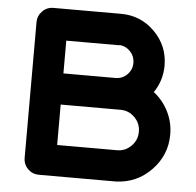

<svg xmlns="http://www.w3.org/2000/svg" viewBox="-52 -770 840 823"><g transform="rotate(5 368.5 -359.0)"><path d="M605 -396Q645 -365 668 -319Q691 -273 691 -221Q691 -132 628.5 -67.5Q566 -3 476 0Q473 0 470 0H145Q117 0 97.5 -19.5Q78 -39 78 -67V-651Q78 -678 97.5 -698Q117 -718 145 -718H426Q431 -718 436 -718Q521 -718 581 -658Q641 -598 641 -513Q641 -449 605 -396ZM436 -583H212V-442H436Q466 -442 486.5 -463Q507 -484 507 -513Q507 -541 488.5 -561Q470 -581 444 -584Q440 -583 436 -583ZM470 -134Q505 -134 530.5 -159.5Q556 -185 556 -221Q556 -257 530.5 -282.5Q505 -308 470 -308H436H212V-134Z"/></g></svg>

Font: Multiround Pro
Style: Regular
Weight: 400
Designer: Ivan Filipov, Sasha Pavljenko
Version: Version 1.005;Fontself Maker 3.5.4